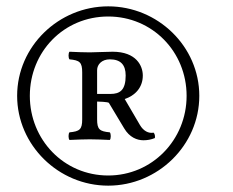

<svg xmlns="http://www.w3.org/2000/svg" viewBox="-20 -608 735 605"><path d="M376 -370C376 -324 358 -312 328 -312H286V-387C286 -405 301 -421 326 -421C360 -421 376 -404 376 -370ZM263 -443C247 -443 217 -444 199 -445C195 -441 195 -425 199 -421C231 -418 239 -412 239 -380V-232C239 -200 231 -194 199 -191C195 -187 195 -171 199 -167C217 -168 247 -169 263 -169C279 -169 308 -168 326 -167C330 -171 330 -187 326 -191C294 -194 286 -200 286 -232V-288C291 -288 319 -287 323 -284L371 -204C388 -175 412 -166 432 -166C444 -166 456 -168 468 -173C469 -179 468 -186 464 -190C448 -187 432 -195.2 421 -214L373 -296C404 -306 430 -331 430 -370C430 -400 410 -445 335 -445C315 -445 279 -443 263 -443ZM321 -23C477 -23 608 -150 608 -306C608 -462 477 -588 321 -588C165 -588 34 -462 34 -306C34 -151 164 -23 321 -23ZM321 -556C460 -556 568 -445 568 -306C568 -167 459 -55 321 -55C181 -55 74 -168 74 -306C74 -445 181 -556 321 -556Z"/></svg>

Font: Libertinus Serif Display
Style: Regular
Weight: 400
Designer: Philipp H. Poll
Foundry: Khaled Hosny
Version: Version 6.1